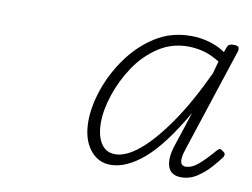

<svg xmlns="http://www.w3.org/2000/svg" viewBox="-54 -1100 741 564"><g transform="rotate(10 316.0 -818.0)"><path d="M306 -611Q268 -611 244 -642.5Q220 -674 220 -726Q220 -770 237.5 -821.5Q255 -873 288.5 -919.5Q322 -966 368.5 -995.5Q415 -1025 475 -1025Q503 -1025 530 -1017Q557 -1009 577 -995L582 -1009Q585 -1017 589.5 -1019Q594 -1021 602 -1021Q615 -1021 617 -1016Q619 -1011 617 -1004L516 -696Q510 -679 509 -667Q508 -655 512 -649.5Q516 -644 524 -644Q543 -644 563 -661.5Q583 -679 606 -706Q611 -712 614.5 -712.5Q618 -713 623 -709Q632 -703 631.5 -699Q631 -695 629 -691Q619 -677 602 -658Q585 -639 563.5 -625Q542 -611 517 -611Q486 -611 477.5 -635Q469 -659 482 -699Q493 -732 500.5 -755Q508 -778 516 -803Q457 -700 405 -655.5Q353 -611 306 -611ZM257 -728Q257 -703 263.5 -684Q270 -665 282.5 -654.5Q295 -644 314 -644Q346 -644 385 -676Q424 -708 468 -771Q512 -834 556 -928L566 -965Q538 -982 515 -987.5Q492 -993 471 -993Q422 -993 382 -966.5Q342 -940 314.5 -898.5Q287 -857 272 -811.5Q257 -766 257 -728Z"/></g></svg>

Font: Playwrite US Trad Thin
Style: Regular
Weight: 250
Designer: Veronika Burian, José Scaglione
Foundry: TypeTogether
Version: Version 1.003